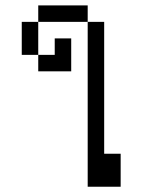

<svg xmlns="http://www.w3.org/2000/svg" viewBox="-20 -708 540 728"><path d="M312.5 -625Q312.5 -625 312.5 0H437.5Q437.5 0 437.5 -125H375Q375 -125 375 -625ZM125 -500V-437.5H250Q250 -437.5 250 -562.5H187.5V-500ZM125 -500Q125 -500 125 -625H62.5Q62.5 -625 62.5 -500ZM125 -625H312.5V-687.5H125Z"/></svg>

Font: CalcUnifontExMono
Style: Regular
Weight: 500
Version: Version 15.0.06